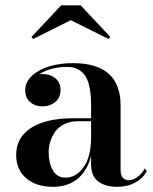

<svg xmlns="http://www.w3.org/2000/svg" viewBox="-20 -712 592 742"><path d="M253.5 -634 108.5 -561.5 101.5 -569 216.5 -691.5H291.5L406.5 -569L399.5 -561.5ZM264 -255H332V-304.5Q332 -329 330.2 -348Q328.5 -367 322.8 -387.8Q317 -408.5 307.2 -422Q297.5 -435.5 280.5 -444.5Q263.5 -453.5 240.5 -453.5Q176 -453.5 132 -425Q140 -426 144.5 -426Q173 -426 193.5 -409.8Q214 -393.5 214 -365.5Q214 -334.5 193.5 -317.8Q173 -301 144.5 -301Q115 -301 96.2 -317.8Q77.5 -334.5 77.5 -363.5Q77.5 -396 105 -420.5Q132.5 -445 173.5 -456.5Q214.5 -468 261.5 -468Q446 -468 446 -304.5V-56Q446 -15.5 478.5 -15.5Q493.5 -15.5 511.2 -28Q529 -40.5 539.5 -61.5L547 -51Q533 -23 502.8 -6.5Q472.5 10 433 10Q387 10 359.5 -10.8Q332 -31.5 332 -77.5V-109Q317.5 -52.5 280 -21.2Q242.5 10 185 10Q120 10 81.2 -23.2Q42.5 -56.5 42.5 -113.5Q42.5 -180.5 100.2 -217.8Q158 -255 264 -255ZM233 -25.5Q274 -25.5 303 -65.8Q332 -106 332 -182V-243.5H280Q251 -243.5 228.5 -232.2Q206 -221 193.2 -203Q180.5 -185 174.2 -164.8Q168 -144.5 168 -124Q168 -83 184 -54.2Q200 -25.5 233 -25.5Z"/></svg>

Font: Bodoni* 16pt Medium
Style: Regular
Weight: 500
Version: Version 2.3